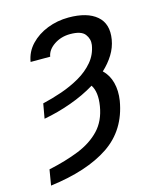

<svg xmlns="http://www.w3.org/2000/svg" viewBox="-112 -620 765 914"><g transform="rotate(-15 270.0 -162.5)"><path d="M78.1 -102.3 90.9 -174.7Q137.4 -185.4 186.1 -202.1Q234.7 -218.8 277.5 -243.4Q320.3 -268.1 349.6 -302.7Q378.9 -337.4 386.4 -383.5Q390.6 -412.3 372.3 -436.3Q354 -460.2 299.7 -460.2Q255 -460.2 220.3 -437Q185.7 -413.7 180.4 -380.7H83.8Q91.6 -429 125 -464.3Q158.4 -499.6 207.7 -519Q257.1 -538.4 312.5 -538.4Q404.1 -538.4 450.6 -498.8Q497.2 -459.2 484.4 -383.5Q478 -345.5 457 -311.6Q436.1 -277.7 404.1 -248.2Q432.5 -221.6 443 -181.1Q453.5 -140.6 446 -92.3Q422.6 46.2 315.7 117.9Q208.8 189.6 25.6 213.1L38.4 136.4Q122.2 118.6 187.9 92.2Q253.6 65.7 295.1 21.8Q336.6 -22 348 -92.3Q359 -159.4 334.9 -196.4Q279.5 -162.6 212.7 -138.7Q146 -114.7 78.1 -102.3Z"/></g></svg>

Font: Inter UI
Style: Italic
Weight: 400
Italic angle: -9.39999°
Designer: Rasmus Andersson
Foundry: rsms
Version: 3.2;8d6f07862